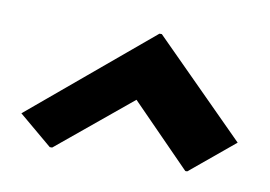

<svg xmlns="http://www.w3.org/2000/svg" viewBox="-42 -817 535 380"><g transform="rotate(10 225.5 -627.5)"><path d="M251.5 -756.8H256.3L441.4 -571.3L353 -498H349.1L229.5 -620.1L81.5 -498H76.7L9.8 -554.2Z"/></g></svg>

Font: Gothica
Style: Bold
Weight: 700
Designer: Wojciech Kalinowski "wmk69" (wmk69@o2.pl)
Foundry: Wojciech Kalinowski "wmk69" (wmk69@o2.pl)
Version: Version 2.1.0; 2021-05-14